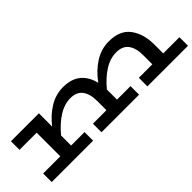

<svg xmlns="http://www.w3.org/2000/svg" viewBox="43 -1025 1568 1568"><g transform="rotate(-45 827.0 -241.5)"><path d="M1648 -99V0H1179V-99H1335V-206Q1335 -287 1301 -332Q1267 -377 1196 -377Q1125 -377 1057 -334Q989 -291 927 -216V-201V-99H1083V0H649V-99H805V-206Q805 -287 771 -332Q737 -377 667 -377Q596 -377 527.5 -333.5Q459 -290 397 -215V-99H552V0H74V-99H272V-372H74V-471H397V-318Q454 -392 528 -437.5Q602 -483 686 -483Q785 -483 841 -435Q897 -387 916 -304Q973 -384 1050 -433.5Q1127 -483 1216 -483Q1344 -483 1402.5 -403.5Q1461 -324 1461 -201V-99Z"/></g></svg>

Font: BioRhyme Expanded
Style: Bold
Weight: 700
Width: 7
Designer: Aoife Mooney
Foundry: Aoife Mooney Type
Version: Version 1.000